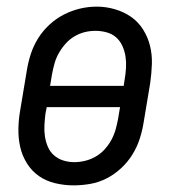

<svg xmlns="http://www.w3.org/2000/svg" viewBox="-20 -551 540 579"><path d="M202 8Q174 8 146.5 1.5Q119 -5 97.5 -20Q76 -35 61.5 -58Q47 -81 41 -107.5Q35 -134 35.5 -162.5Q36 -191 41 -219L61 -339Q65 -364 73 -388.5Q81 -413 95 -435.5Q109 -458 129 -476.5Q149 -495 172.5 -507Q196 -519 221 -525Q246 -531 272 -531Q300 -531 327 -523Q354 -515 375.5 -500Q397 -485 411.5 -462Q426 -439 432.5 -412.5Q439 -386 438 -357.5Q437 -329 433 -301L413 -181Q409 -156 401 -131.5Q393 -107 379 -84.5Q365 -62 345 -43.5Q325 -25 301.5 -13Q278 -1 252.5 3.5Q227 8 202 8ZM353 -292 356 -312Q359 -329 360 -346.5Q361 -364 358.5 -380.5Q356 -397 349 -412.5Q342 -428 330 -438.5Q318 -449 301.5 -453.5Q285 -458 268 -458Q251 -458 235 -454Q219 -450 204 -441Q189 -432 177.5 -419Q166 -406 157.5 -391Q149 -376 144.5 -360Q140 -344 137 -328L131 -292ZM204 -62Q220 -62 236.5 -66Q253 -70 268 -78.5Q283 -87 295 -100Q307 -113 315.5 -128.5Q324 -144 328.5 -160Q333 -176 336 -192L342 -228H121L117 -208Q115 -191 114 -173.5Q113 -156 115.5 -139.5Q118 -123 124.5 -108Q131 -93 143 -82.5Q155 -72 171 -67Q187 -62 204 -62Z"/></svg>

Font: Iosevka Gothic
Style: Italic
Weight: 400
Italic angle: -9°
Monospace: yes
Designer: Belleve Invis
Foundry: Belleve Invis
Version: Version 15.5.1; ttfautohint (v1.8.4)